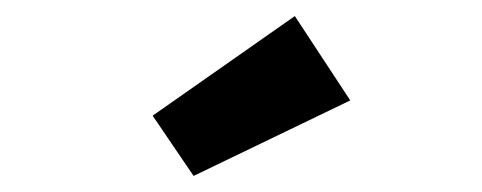

<svg xmlns="http://www.w3.org/2000/svg" viewBox="-20 -794 600 239"><path d="M221 -575 170 -650 347 -774 416 -669Z"/></svg>

Font: Ubuntu Sans Mono
Style: Regular
Weight: 400
Monospace: yes
Designer: Dalton Maag Ltd
Foundry: Dalton Maag Ltd
Version: Version 1.006